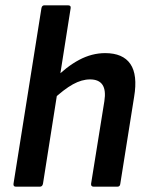

<svg xmlns="http://www.w3.org/2000/svg" viewBox="-20 -703 561 723"><path d="M40 0Q29 0 31 -12L136 -672Q138 -683 147 -683H236Q248 -683 246 -672L142 -12Q140 0 130 0ZM333 0Q322 0 323 -11L373 -322Q386 -404 319 -404Q288 -404 254.5 -385.5Q221 -367 177 -326L182 -403Q230 -452 278 -477.5Q326 -503 376 -503Q443 -503 471 -462Q499 -421 485 -338L433 -11Q432 0 422 0Z"/></svg>

Font: Sofia Sans Semi Condensed
Style: Bold Italic
Weight: 700
Italic angle: -9°
Version: Version 4.100